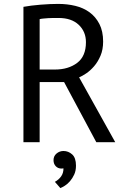

<svg xmlns="http://www.w3.org/2000/svg" viewBox="-20 -728 640 983"><path d="M100 -693Q138 -700 187.5 -704Q237 -708 278 -708Q324 -708 365.5 -698Q407 -688 438.5 -665Q470 -642 489 -605Q508 -568 508 -515Q508 -474 494.5 -442.5Q481 -411 461.5 -388.5Q442 -366 421 -352Q400 -338 385 -332L570 0H473L308 -308H183V0H100ZM280 -636Q267 -636 253 -636Q239 -636 226 -635Q213 -634 201.5 -633Q190 -632 183 -630V-372H261Q330 -372 375 -406Q420 -440 420 -512Q420 -566 383 -601Q346 -636 280 -636ZM254 92Q254 71 269.5 58Q285 45 305 45Q330 45 349.5 62.5Q369 80 369 120Q369 146 360 165.5Q351 185 338.5 199.5Q326 214 312.5 222.5Q299 231 289 235L261 203Q281 192 293 175Q305 158 305 134Q301 135 295 135Q277 135 265.5 123Q254 111 254 92Z"/></svg>

Font: PT Mono
Style: Regular
Weight: 400
Monospace: yes
Designer: A.Korolkova, I.Chaeva
Foundry: ParaType Ltd
Version: Version 1.001W OFL